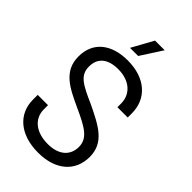

<svg xmlns="http://www.w3.org/2000/svg" viewBox="-269 -977 1068 1068"><g transform="rotate(45 265.0 -442.5)"><path d="M259 8C397 8 480 -65 480 -179C480 -292 390 -335 279 -389C170 -437 121 -462 121 -531C121 -600 167 -636 247 -636C339 -636 393 -583 393 -512V-483H474V-515C474 -632 387 -708 250 -708C122 -708 40 -643 40 -530C40 -414 130 -372 236 -323C346 -273 398 -242 398 -175C398 -110 352 -64 264 -64C168 -64 112 -114 112 -185V-218H31V-181C31 -67 119 8 259 8ZM209 -766H273L355 -893H279Z"/></g></svg>

Font: Vanilla Cream Book
Style: Regular
Weight: 400
Designer: Jeremy Tribby, Jinavaṁso
Foundry: Tribby Type
Version: Version 1.422;Glyphs 3.1.2 (3151)